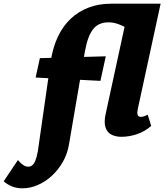

<svg xmlns="http://www.w3.org/2000/svg" viewBox="-162 -731 890 1040"><path d="M-40 289Q-72 289 -97.5 278.5Q-123 268 -142 251L-65 136Q-50 154 -36 163Q-22 172 -9 172Q3 172 12.5 164.5Q22 157 29.5 139Q37 121 43 88L113 -400Q124 -474 151.5 -532Q179 -590 221 -629.5Q263 -669 318 -690Q373 -711 440 -711H569L527 -579Q500 -593 475.5 -601.5Q451 -610 426 -610Q401 -610 380.5 -602Q360 -594 344.5 -575.5Q329 -557 317.5 -527Q306 -497 298 -453L211 55Q202 105 177.5 147.5Q153 190 118 222Q83 254 42 271.5Q1 289 -40 289ZM31 -311 54 -416 411 -426 382 -293ZM496 10Q465 10 442 -1.5Q419 -13 409.5 -41Q400 -69 411 -117L540 -711H708L584 -139Q580 -120 583.5 -109Q587 -98 601 -98Q608 -98 616.5 -100.5Q625 -103 638 -110L657 -49Q623 -19 580.5 -4.5Q538 10 496 10Z"/></svg>

Font: Ysabeau Black
Style: Italic
Weight: 900
Italic angle: -12°
Version: Version 2.000;gftools[0.9.27.dev2+g8671c4b]